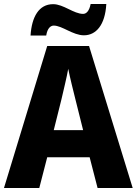

<svg xmlns="http://www.w3.org/2000/svg" viewBox="-20 -948 689 968"><path d="M134 -769H213C219 -807 236 -819 251 -819C293 -819 348 -770 403 -770C463 -770 510 -820 516 -928H437C430 -892 415 -878 399 -878C352 -878 300 -927 248 -927C176 -927 140 -863 134 -769ZM472 0H649L429 -716H218L0 0H178L218 -155H432ZM360 -448 399 -292H251L290 -448C299 -488 317 -560 324 -601C332 -560 350 -488 360 -448Z"/></svg>

Font: Noto Sans Arabic UI SmCn XBd
Style: Regular
Weight: 800
Width: 4
Designer: Monotype Design Team, Nadine Chahine and Nizar Qandah
Foundry: Monotype Imaging Inc.
Version: Version 2.010